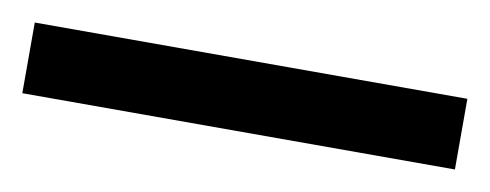

<svg xmlns="http://www.w3.org/2000/svg" viewBox="-29 -896 505 198"><g transform="rotate(10 223.5 -797.0)"><path d="M450 -760H-3V-834H450Z"/></g></svg>

Font: Noto Sans Thai ExtCond Med
Style: Regular
Weight: 500
Width: 2
Designer: Monotype Design Team
Foundry: Monotype Imaging Inc.
Version: Version 2.002; ttfautohint (v1.8.4.7-5d5b)